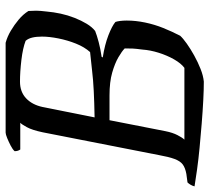

<svg xmlns="http://www.w3.org/2000/svg" viewBox="-61 -693 744 682"><g transform="rotate(-90 311.0 -352.0)"><path d="M362 0Q334 0 295.5 -2Q257 -4 213.5 -7.5Q170 -11 128 -15Q86 -19 50 -24Q14 -29 -10 -33Q-8 -41 -4 -47.5Q0 -54 4 -58L34 -62Q56 -66 68 -75Q80 -84 87.5 -104.5Q95 -125 101 -159L182 -572Q190 -610 200.5 -629Q211 -648 216 -652H121Q118 -656 116.5 -661Q115 -666 115 -672Q121 -679 134.5 -686Q148 -693 161.5 -698.5Q175 -704 181 -704H500Q522 -698 543 -685.5Q564 -673 582.5 -657.5Q601 -642 613 -623Q614 -609 614 -595.5Q614 -582 611 -558Q609 -534 603.5 -508.5Q598 -483 588.5 -459Q579 -435 567.5 -416Q556 -397 542 -386Q527 -380 502.5 -373.5Q478 -367 450 -363L448 -359Q493 -352 526.5 -339Q560 -326 574 -314Q576 -309 577.5 -298Q579 -287 579 -274Q579 -242 572 -208.5Q565 -175 552.5 -144Q540 -113 525 -84Q516 -74 497 -60.5Q478 -47 454.5 -34Q431 -21 407 -11.5Q383 -2 362 0ZM156 -69H411Q427 -81 441 -105.5Q455 -130 464.5 -160Q474 -190 476 -219Q479 -241 479.5 -252.5Q480 -264 480 -281Q470 -291 448.5 -303.5Q427 -316 394 -325.5Q361 -335 313 -335H225L186 -136Q181 -111 172 -93.5Q163 -76 156 -69ZM235 -388Q289 -389 329 -391Q369 -393 402 -397Q435 -401 467 -404Q485 -424 497 -454Q509 -484 515.5 -516.5Q522 -549 522 -575Q522 -595 518.5 -609.5Q515 -624 507 -633Q481 -643 439 -648Q397 -653 362 -653Q326 -653 303 -631.5Q280 -610 272 -573Z"/></g></svg>

Font: Texturina Medium 12pt
Style: Italic
Weight: 400
Italic angle: -11°
Version: Version 1.002